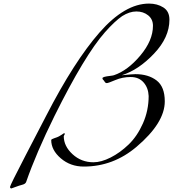

<svg xmlns="http://www.w3.org/2000/svg" viewBox="-20 -906 966 1072"><path d="M342 -158 336 -146Q336 -90 385 -45Q434 0 502 0Q545 0 597.5 -26.5Q650 -53 698 -99Q746 -145 778 -217Q810 -289 810 -370Q808 -416 781.5 -446Q755 -476 709.5 -476Q664 -476 624 -459Q584 -442 576.5 -442Q569 -442 564.5 -449.5Q560 -457 556 -460.5Q552 -464 552 -469Q552 -474 563.5 -477Q575 -480 592.5 -482Q610 -484 616 -486Q693 -512 763.5 -596Q834 -680 834 -762Q834 -799 807 -820.5Q780 -842 741.5 -842Q703 -842 662 -816Q621 -788 566 -726Q453 -598 284 -258Q182 -51 126 110Q122 121 104.5 125.5Q87 130 66 138Q45 146 44 146Q36 146 36 137.5Q36 129 122.5 -37.5Q209 -204 238 -260Q394 -563 535.5 -724.5Q677 -886 812 -886Q858 -886 892 -864.5Q926 -843 926 -796Q926 -697 839.5 -606Q753 -515 660 -486Q720 -492 736 -492Q808 -492 854 -457Q900 -422 900 -340Q900 -220 742 -86Q612 24 448 24Q373 24 319.5 -22Q266 -68 266 -124Q266 -129 283.5 -134.5Q301 -140 309 -144.5Q317 -149 324 -153.5Q331 -158 333.5 -160Q336 -162 339 -162Q342 -162 342 -158Z"/></svg>

Font: Miama
Style: Regular
Weight: 400
Italic angle: 16.5°
Designer: Linus Romer
Foundry: Linus Romer
Version: 0.32